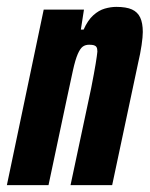

<svg xmlns="http://www.w3.org/2000/svg" viewBox="-35 -538 435 558"><path d="M-15 0 92 -510H209L200 -452H208Q220 -479 236 -493.5Q252 -508 269.5 -513Q287 -518 303 -518Q332 -518 348.5 -510.5Q365 -503 372.5 -487Q380 -471 380 -445Q380 -431 376.5 -407Q373 -383 366 -353L291 0H170L230 -282Q239 -328 243 -352.5Q247 -377 248 -388Q248 -397 245.5 -401Q243 -405 238 -406.5Q233 -408 224 -408Q213 -408 205.5 -402.5Q198 -397 191 -381Q184 -365 177 -333.5Q170 -302 159 -250L106 0Z"/></svg>

Font: Saira ExtraCondensed ExtraBold
Style: Italic
Weight: 800
Width: 2
Italic angle: -12°
Designer: Hector Gatti with collaboration of the Omnibus-Type team
Foundry: Omnibus-Type
Version: Version 1.101